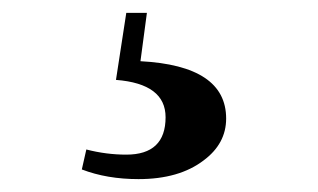

<svg xmlns="http://www.w3.org/2000/svg" viewBox="-20 -25 493 298"><path d="M198 70Q331 77 331 159Q331 198 296 224Q258 253 195 253Q146 253 107 238L114 207Q145 215 176 215Q237 215 237 157Q237 105 160 99L176 -5H208Z"/></svg>

Font: Source Han Serif CN Heavy
Style: Regular
Weight: 900
Designer: Ryoko NISHIZUKA  (kana & ideographs); Frank Grießhammer (Latin, Greek & Cyrillic); Wenlong ZHANG  (bopomofo); Sandoll Co
Foundry: Adobe Systems Incorporated
Version: Version 1.000;PS 1;hotconv 16.6.53;makeotf.lib2.5.65590